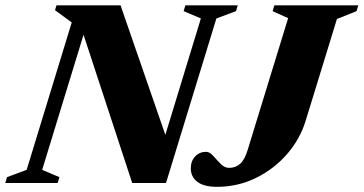

<svg xmlns="http://www.w3.org/2000/svg" viewBox="-53 -690 1371 724"><path d="M171 -22 164.5 0H-33L-26.5 -22L47.5 -49.5L217.5 -605.5L154.5 -651.5L160 -670H401.5L570.5 -181.5L704.5 -620.5L639.5 -648L646 -670H843.5L837 -648L763 -620.5L573 0H445.5L262 -559L106 -49.5ZM1100 -236Q1078.5 -165 1028.8 -108.2Q979 -51.5 911 -18.5Q843 14.5 765.5 14.5Q715.5 14.5 691 -4.5Q666.5 -23.5 666.5 -55Q666.5 -83 683 -100.2Q699.5 -117.5 724 -117.5Q737.5 -117.5 750.8 -102.5Q764 -87.5 779 -72.2Q794 -57 811 -57Q835 -57 852.2 -72Q869.5 -87 881 -125L1033.5 -621.5L975 -648L981.5 -670H1298L1291.5 -648L1217.5 -618.5Z"/></svg>

Font: Newsreader 16pt ExtraBold
Style: Italic
Weight: 800
Italic angle: -17°
Designer: Hugues Gentile
Foundry: Production Type
Version: Version 1.003; ttfautohint (v1.8.3)